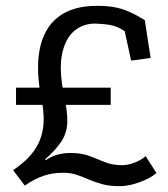

<svg xmlns="http://www.w3.org/2000/svg" viewBox="-20 -624 577 659"><path d="M199 -302Q212 -242 211 -205.5Q210 -169 192 -140.5Q174 -112 135 -77L137 -74Q157 -88 178 -93.5Q199 -99 223 -99Q260 -99 287.5 -88.5Q315 -78 340.5 -67.5Q366 -57 399 -57Q418 -57 441 -65.5Q464 -74 480 -88L517 -30Q496 -12 459 1.5Q422 15 392 15Q356 15 330.5 8Q305 1 284.5 -8Q264 -17 243.5 -24Q223 -31 196 -31Q161 -31 130.5 -21Q100 -11 65 13L25 -40Q70 -70 95 -104Q120 -138 127 -180Q134 -222 124 -276Q102 -380 116 -453.5Q130 -527 179.5 -565.5Q229 -604 313 -604Q346 -604 371.5 -599.5Q397 -595 421.5 -584.5Q446 -574 477 -555L497 -425L430 -416L408 -517Q384 -533 361.5 -537.5Q339 -542 309 -543Q266 -544 235 -518Q204 -492 193 -438.5Q182 -385 199 -302ZM360 -323V-264H35V-323Z"/></svg>

Font: Podkova VF Beta
Style: Regular
Weight: 400
Designer: Ilya Yudin
Foundry: Cyreal (www.cyreal.org)
Version: Version 2.100